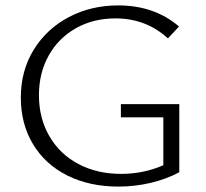

<svg xmlns="http://www.w3.org/2000/svg" viewBox="-20 -684 760 710"><path d="M643 -299V-47Q594 -21 536 -7.5Q478 6 418 6Q311 6 229 -35Q147 -76 102 -151Q57 -226 57 -323Q57 -423 105 -500.5Q153 -578 235 -621Q317 -664 417 -664Q551 -664 642 -586L601 -542Q520 -616 407 -616Q325 -616 260.5 -579.5Q196 -543 160 -478.5Q124 -414 124 -332Q124 -247 162.5 -180.5Q201 -114 270 -77.5Q339 -41 428 -41Q511 -41 584 -73V-250H427V-299Z"/></svg>

Font: Ysabeau Semilight
Style: Regular
Weight: 300
Designer: Christian Thalmann (Catharsis Fonts)
Version: Version 0.003